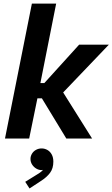

<svg xmlns="http://www.w3.org/2000/svg" viewBox="-20 -772 626 1070"><path d="M157.7 -752H293L205.1 -309.1H227.1L420.9 -522.9H586.4L332 -256.8L493.2 0H349.6L213.4 -224.1H188.5L142.6 0H7.8ZM120.6 241.2 178.2 205.6Q187.5 200.2 199.7 192.1Q211.9 184.1 219.7 174.8Q213.9 175.8 210.9 175.8Q196.3 175.8 182.1 167.5Q168 159.2 158.9 145Q149.9 130.9 149.9 113.8Q149.9 98.1 158.2 84.5Q166.5 70.8 180.9 63Q195.3 55.2 211.9 55.2Q229 55.2 244.1 63.7Q259.3 72.3 268.3 88.9Q277.3 105.5 277.3 128.9Q277.3 166.5 258.8 191.4Q240.2 216.3 207 237.3L144.5 278.3Z"/></svg>

Font: Reddit Sans Fudge
Style: Bold
Weight: 700
Italic angle: -11.25°
Designer: Stephen Hutchings
Version: Version 1.013